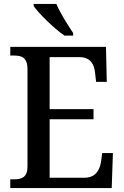

<svg xmlns="http://www.w3.org/2000/svg" viewBox="-20 -951 627 971"><path d="M306 -771H350V-784C324 -822 284 -886 265 -931H150V-921C173 -886 253 -807 306 -771ZM32 0H545L551 -177H497L491 -133C484 -89 462 -52 406 -52H231V-348H453V-399H231V-662H382C437 -662 457 -626 461 -581L466 -537H520L516 -714H32V-670H51C89 -670 119 -661 119 -601V-108C119 -55 90 -44 52 -44H32Z"/></svg>

Font: Noto Serif Hebrew SemiCondensed Medium
Style: Regular
Weight: 500
Width: 4
Designer: Monotype Design Team
Foundry: Monotype Imaging Inc.
Version: Version 2.004